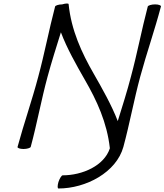

<svg xmlns="http://www.w3.org/2000/svg" viewBox="-20 -837 937 1094"><path d="M294 -800C259 -667 234 -533 198 -400C163 -267 116 -133 80 0C78 6 93 12 114 12C134 12 153 6 155 0C191 -133 215 -267 251 -400C274 -485 301 -569 327 -653C361 -562 415 -467 463 -383C532 -264 590 -138 606 8C574 107 450 162 337 162C331 162 320 179 313 200C307 221 307 237 313 237C470 237 643 145 683 0C719 -133 743 -267 779 -400C815 -533 862 -667 897 -800C899 -806 884 -812 864 -812C843 -812 824 -806 822 -800C787 -667 762 -533 726 -400C704 -315 677 -231 651 -147C616 -238 562 -333 514 -417C445 -537 386 -665 371 -813C371 -819 354 -818 334 -812C315 -812 296 -806 294 -800Z"/></svg>

Font: Nupuram Light Oblique
Style: Regular
Weight: 300
Designer: Santhosh Thottingal (santhosh.thottingal@gmail.com)
Foundry: SMC
Version: Version 1.000